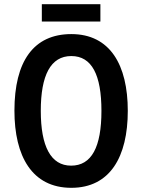

<svg xmlns="http://www.w3.org/2000/svg" viewBox="-20 -888 680 918"><path d="M460 -868H180V-785H460ZM591 -358C591 -578 506 -725 321 -725C140 -725 49 -594 49 -359C49 -141 133 10 321 10C506 10 591 -138 591 -358ZM175 -358C175 -528 222 -620 321 -620C419 -620 465 -530 465 -358C465 -185 418 -96 320 -96C223 -96 175 -188 175 -358Z"/></svg>

Font: Noto Sans Lao Condensed SemiBold
Style: Regular
Weight: 600
Width: 3
Designer: Monotype Design Team
Foundry: Monotype Imaging Inc.
Version: Version 2.003